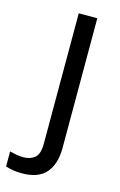

<svg xmlns="http://www.w3.org/2000/svg" viewBox="-175 -588 552 880"><g transform="rotate(15 101.5 -148.0)"><path d="M22 240Q-3 240 -22 236.5Q-41 233 -55 228V157Q-40 161 -24 164Q-8 167 11 167Q43 167 64 149.5Q85 132 85 83V-536H173V80Q173 155 137 197.5Q101 240 22 240Z"/></g></svg>

Font: Noto Sans Grantha
Style: Regular
Weight: 400
Designer: Monotype Design Team
Foundry: Monotype Imaging Inc.
Version: Version 2.003; ttfautohint (v1.8.4.7-5d5b)